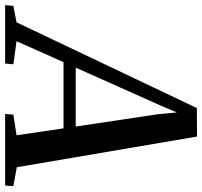

<svg xmlns="http://www.w3.org/2000/svg" viewBox="-109 -748 788 748"><g transform="rotate(90 285.0 -374.0)"><path d="M-69 0 -66 -32 -2 -44.5 332 -747 443 -747.5 562.5 -45.5 636 -32 634 0H355L357.5 -32L438 -44.5L411 -227.5H153L71.5 -44.5L161.5 -32L158.5 0ZM174.5 -275H404L355.5 -598.5L349 -669L323 -607.5Z"/></g></svg>

Font: Merriweather 72pt Medium
Style: Italic
Weight: 500
Italic angle: -7.8°
Version: Version 2.101